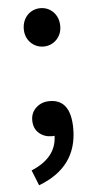

<svg xmlns="http://www.w3.org/2000/svg" viewBox="-53 -575 405 808"><g transform="rotate(-5 149.0 -171.0)"><path d="M94 -403Q72 -426 72 -460Q72 -495 94 -519Q117 -542 149 -542Q181 -542 204 -519Q226 -495 226 -460Q226 -426 204 -403Q181 -380 149 -380Q117 -380 94 -403ZM53 135Q160 91 162 -2Q158 -1 151 -1Q119 -1 97 -20Q74 -40 74 -75Q74 -108 98 -129Q120 -149 154 -149Q243 -149 243 -25Q243 138 79 200Z"/></g></svg>

Font: `nÑOSM
Style: Regular
Weight: 500
Designer: Ryoko NISHIZUKA ¬âXZm¬º[P (kana & ideographs); Paul D. Hunt (Latin, Greek & Cyrillic); Wenlong ZHANG _ e¬á¬ü¬ô (bopomof
Foundry: Adobe Systems Incorporated
Version: Version 1.00 June 24, 2014, initial release